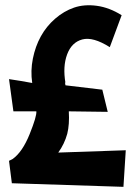

<svg xmlns="http://www.w3.org/2000/svg" viewBox="-20 -748 523 745"><path d="M15 -124 29 -131Q67 -158 95 -227.5Q123 -297 121 -316H32L15 -441Q30 -439 60 -434Q90 -429 105 -426Q98 -473 107.5 -520.5Q117 -568 138.5 -607Q160 -646 194 -675.5Q228 -705 267.5 -718.5Q307 -732 355.5 -725.5Q404 -719 452 -689L406 -565Q341 -606 299.5 -595Q258 -584 240.5 -537Q223 -490 234 -426Q234 -426 232 -429Q232 -427 234 -417L377 -400L398 -314L247 -316Q250 -265 241 -229Q230 -189 206 -156L468 -165L459 -23L26 -37Z"/></svg>

Font: LONDON PRESLEY
Style: Regular
Weight: 400
Version: Version 001.000